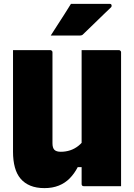

<svg xmlns="http://www.w3.org/2000/svg" viewBox="-20 -958 690 988"><path d="M603 0Q576 0 540.5 0Q505 0 470.5 0Q436 0 411 0Q409 0 407 -0.5Q405 -1 404 -2Q403 -3 402 -4Q401 -5 400.5 -7Q400 -9 400 -11Q400 -97 400 -183Q400 -269 400 -355.5Q400 -442 400 -528Q400 -614 400 -700Q426 -700 461 -700Q496 -700 531.5 -700Q567 -700 592 -700Q595 -700 597.5 -698.5Q600 -697 601.5 -694.5Q603 -692 603 -689Q603 -616 603 -542.5Q603 -469 603 -395.5Q603 -322 603 -248.5Q603 -175 603 -102Q603 -74 603 -48Q603 -22 603 0ZM209 10Q167 10 136.5 -2.5Q106 -15 86 -38.5Q66 -62 56.5 -97Q47 -132 47 -177Q47 -247 47 -317Q47 -387 47 -457.5Q47 -528 47 -601Q47 -626 47 -650.5Q47 -675 47 -700Q95 -700 143 -700Q191 -700 239 -700Q242 -700 244.5 -698.5Q247 -697 248.5 -694.5Q250 -692 250 -689Q250 -611 250 -532.5Q250 -454 250 -375.5Q250 -297 250 -221Q250 -197 260 -187Q270 -177 293 -177Q318 -177 341 -184.5Q364 -192 384 -208Q404 -224 421 -249L420 -98H380Q363 -65 339 -40.5Q315 -16 282.5 -3Q250 10 209 10ZM345 -938Q384 -938 416 -938Q448 -938 479 -938Q510 -938 546 -938Q552 -938 554 -932Q556 -926 552 -921Q532 -902 516 -886.5Q500 -871 484 -855.5Q468 -840 450 -822.5Q432 -805 408 -782Q405 -778 400 -776.5Q395 -775 387 -775Q360 -775 335 -775Q310 -775 287 -775Q264 -775 241 -775Q259 -803 276 -829.5Q293 -856 310.5 -883Q328 -910 345 -938Z"/></svg>

Font: Recursive Black
Style: Regular
Weight: 900
Version: Version 1.085